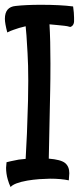

<svg xmlns="http://www.w3.org/2000/svg" viewBox="-20 -668 323 786"><path d="M11.7 66.4Q4.9 43 4.9 18.6Q4.9 11.7 6.8 -3.9Q16.6 -6.8 56.6 -14.6L85 -17.6Q90.8 -108.4 94.7 -255.9L95.7 -336.9Q95.7 -403.3 92.8 -450.2Q87.9 -539.1 85 -560.5Q67.4 -556.6 58.6 -553.7L35.2 -545.9Q23.4 -542 9.8 -535.2Q0 -572.3 0 -590.8Q0 -639.6 43.9 -643.6Q85.9 -648.4 147.5 -648.4Q227.5 -648.4 279.3 -641.6Q283.2 -614.3 283.2 -595.7V-580.1Q283.2 -576.2 281.2 -570.3Q277.3 -560.5 267.6 -557.6Q254.9 -561.5 243.2 -562.5L214.8 -565.4L182.6 -568.4Q186.5 -503.9 186.5 -408.2Q186.5 -339.8 185.5 -298.8L179.7 -18.6Q229.5 -14.6 246.6 -0.5Q263.7 13.7 263.7 41L261.7 70.3Q230.5 63.5 184.6 63.5L140.6 65.4Q115.2 67.4 91.8 71.3Q37.1 81.1 23.4 97.7Q16.6 84 11.7 66.4Z"/></svg>

Font: BKP Parklife Text
Style: Regular
Weight: 400
Designer: Font Diner, Inc.; LA MECHKY PLUS GmbH
Foundry: Font Diner, Inc.; LA MECHKY PLUS GmbH
Version: Version 1.007